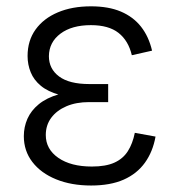

<svg xmlns="http://www.w3.org/2000/svg" viewBox="-20 -568 557 598"><path d="M263.7 9.8Q202.1 9.8 154.8 -9.5Q107.4 -28.8 80.8 -63.5Q54.2 -98.1 54.2 -144Q54.2 -172.4 65.4 -198Q76.7 -223.6 100.8 -243.4Q125 -263.2 163.3 -274.4Q201.7 -285.6 255.9 -285.6H316.9V-250H257.3Q217.3 -250 187 -237.1Q156.7 -224.1 139.6 -201.2Q122.6 -178.2 122.6 -147.5Q122.6 -103.5 161.6 -76.4Q200.7 -49.3 266.1 -49.3Q309.6 -49.3 336.4 -61.5Q363.3 -73.7 378.2 -97.2Q393.1 -120.6 399.9 -154.3L464.4 -142.6Q456.1 -95.7 431.4 -61.3Q406.7 -26.9 365.2 -8.5Q323.7 9.8 263.7 9.8ZM256.8 -262.2Q202.6 -262.2 165.8 -272.5Q128.9 -282.7 107.2 -300.8Q85.4 -318.8 75.7 -342.8Q65.9 -366.7 65.9 -393.6Q65.9 -441.4 90.8 -476.1Q115.7 -510.7 160.2 -529.5Q204.6 -548.3 263.2 -548.3Q317.9 -548.3 356.4 -532Q395 -515.6 419.2 -484.9Q443.4 -454.1 453.6 -410.2L390.6 -396Q379.9 -441.4 349.1 -465.6Q318.4 -489.7 263.2 -489.7Q203.6 -489.7 168.2 -463.1Q132.8 -436.5 132.3 -393.1Q132.3 -353.5 164.1 -329.8Q195.8 -306.2 258.3 -306.2H316.9V-262.2Z"/></svg>

Font: Inter 17pt Light
Style: Regular
Weight: 300
Version: Version 4.001;git-66647c0bb